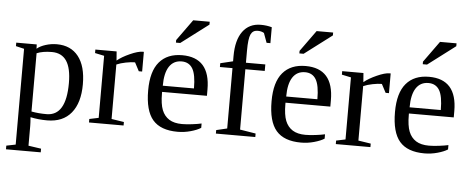

<svg xmlns="http://www.w3.org/2000/svg" viewBox="-56 -847 2943 1204"><g transform="rotate(5 1415.5 -245.5)"><path d="M74.2 -424.8 22 -437V-459H150.9L151.9 -432.1Q172.4 -449.7 206.8 -460.4Q241.2 -471.2 276.9 -471.2Q364.7 -471.2 412.8 -410.2Q460.9 -349.1 460.9 -234.9Q460.9 -118.2 408.4 -54.2Q356 9.8 256.8 9.8Q201.7 9.8 151.9 -1Q154.8 34.2 154.8 54.2V178.2L234.9 189.9V212.9H16.1V189.9L74.2 178.2ZM373 -234.9Q373 -328.6 342.5 -374.3Q312 -419.9 250 -419.9Q192.9 -419.9 154.8 -403.8V-37.1Q198.2 -28.8 250 -28.8Q373 -28.8 373 -234.9Z M824.2 -471.2V-347.2H803.2L774.9 -400.9Q750.5 -400.9 717 -394.3Q683.6 -387.7 659.2 -377V-34.2L737.8 -22V0H520V-22L578.1 -34.2V-424.8L520 -437V-459H653.8L658.2 -401.9Q687.5 -426.3 737.5 -448.7Q787.6 -471.2 816.9 -471.2Z M960 -231V-222.2Q960 -154.8 974.9 -117.4Q989.7 -80.1 1020.8 -60.5Q1051.8 -41 1102.1 -41Q1128.4 -41 1164.6 -45.4Q1200.7 -49.8 1224.1 -55.2V-27.8Q1200.7 -12.7 1160.4 -1.5Q1120.1 9.8 1078.1 9.8Q971.2 9.8 921.6 -47.9Q872.1 -105.5 872.1 -232.9Q872.1 -353 922.4 -412.1Q972.7 -471.2 1065.9 -471.2Q1242.2 -471.2 1242.2 -271V-231ZM1065.9 -432.1Q1015.1 -432.1 988 -391.1Q960.9 -350.1 960.9 -270H1157.2Q1157.2 -357.4 1134.8 -394.8Q1112.3 -432.1 1065.9 -432.1ZM1019.5 -546.4V-562.5L1115.2 -695.3H1219.2V-677.2L1046.4 -546.4Z M1386.7 -418H1307.6V-441.9L1386.7 -460.9V-493.2Q1386.7 -594.7 1427 -649.4Q1467.3 -704.1 1540 -704.1Q1577.6 -704.1 1609.9 -694.8V-594.7H1585.9L1564 -654.8Q1547.4 -665 1523.9 -665Q1493.2 -665 1480.5 -637.7Q1467.8 -610.4 1467.8 -535.2V-459H1589.8V-418H1467.8V-38.1L1566.9 -22V0H1318.8V-22L1386.7 -38.1Z M1736.8 -231V-222.2Q1736.8 -154.8 1751.7 -117.4Q1766.6 -80.1 1797.6 -60.5Q1828.6 -41 1878.9 -41Q1905.3 -41 1941.4 -45.4Q1977.5 -49.8 2001 -55.2V-27.8Q1977.5 -12.7 1937.3 -1.5Q1897 9.8 1855 9.8Q1748 9.8 1698.5 -47.9Q1648.9 -105.5 1648.9 -232.9Q1648.9 -353 1699.2 -412.1Q1749.5 -471.2 1842.8 -471.2Q2019 -471.2 2019 -271V-231ZM1842.8 -432.1Q1792 -432.1 1764.9 -391.1Q1737.8 -350.1 1737.8 -270H1934.1Q1934.1 -357.4 1911.6 -394.8Q1889.2 -432.1 1842.8 -432.1ZM1796.4 -546.4V-562.5L1892.1 -695.3H1996.1V-677.2L1823.2 -546.4Z M2377.9 -471.2V-347.2H2356.9L2328.6 -400.9Q2304.2 -400.9 2270.8 -394.3Q2237.3 -387.7 2212.9 -377V-34.2L2291.5 -22V0H2073.7V-22L2131.8 -34.2V-424.8L2073.7 -437V-459H2207.5L2211.9 -401.9Q2241.2 -426.3 2291.3 -448.7Q2341.3 -471.2 2370.6 -471.2Z M2513.7 -231V-222.2Q2513.7 -154.8 2528.6 -117.4Q2543.5 -80.1 2574.5 -60.5Q2605.5 -41 2655.8 -41Q2682.1 -41 2718.3 -45.4Q2754.4 -49.8 2777.8 -55.2V-27.8Q2754.4 -12.7 2714.1 -1.5Q2673.8 9.8 2631.8 9.8Q2524.9 9.8 2475.3 -47.9Q2425.8 -105.5 2425.8 -232.9Q2425.8 -353 2476.1 -412.1Q2526.4 -471.2 2619.6 -471.2Q2795.9 -471.2 2795.9 -271V-231ZM2619.6 -432.1Q2568.8 -432.1 2541.7 -391.1Q2514.6 -350.1 2514.6 -270H2710.9Q2710.9 -357.4 2688.5 -394.8Q2666 -432.1 2619.6 -432.1ZM2573.2 -546.4V-562.5L2668.9 -695.3H2772.9V-677.2L2600.1 -546.4Z"/></g></svg>

Font: Liberation Serif
Style: Regular
Weight: 400
Designer: Steve Matteson
Foundry: Ascender Corporation
Version: Version 2.1.5